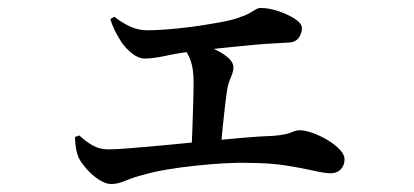

<svg xmlns="http://www.w3.org/2000/svg" viewBox="-20 -496 1040 482"><path d="M259 -34Q245 -34 227.5 -45.5Q210 -57 196 -73.5Q182 -90 177 -101Q173 -111 171 -122.5Q169 -134 168 -152L179 -156Q195 -141 212.5 -131Q230 -121 252 -121Q270 -121 307.5 -124Q345 -127 393 -131.5Q441 -136 491.5 -141Q542 -146 588 -150Q634 -154 667 -155Q699 -158 711 -163.5Q723 -169 732 -169Q746 -169 765.5 -162Q785 -155 803 -144Q821 -133 833 -120.5Q845 -108 845 -96Q845 -81 835.5 -71Q826 -61 810 -61Q796 -61 767.5 -67.5Q739 -74 698 -80.5Q657 -87 606 -87Q577 -88 542 -86Q507 -84 470 -80Q433 -76 400 -70.5Q367 -65 343 -58Q315 -51 295.5 -42.5Q276 -34 259 -34ZM460 -115Q462 -141 463 -172.5Q464 -204 465 -235.5Q466 -267 466 -290Q466 -324 458 -345.5Q450 -367 434 -384L443 -396Q462 -392 483.5 -385.5Q505 -379 523.5 -370Q542 -361 554 -350Q566 -339 566 -327Q566 -316 560 -303Q554 -290 551 -275Q548 -257 545 -231Q542 -205 539 -176Q536 -147 534 -118ZM343 -349Q328 -349 312 -361.5Q296 -374 285 -390Q276 -404 268.5 -419Q261 -434 257 -448L267 -454Q286 -439 306.5 -429.5Q327 -420 350 -420Q380 -420 425 -424.5Q470 -429 515 -437Q553 -443 574.5 -450Q596 -457 606.5 -463Q617 -469 622.5 -472.5Q628 -476 635 -476Q655 -476 679 -468Q703 -460 720.5 -448.5Q738 -437 738 -425Q738 -412 729.5 -400.5Q721 -389 701 -389Q689 -388 667.5 -387Q646 -386 618.5 -383.5Q591 -381 557 -377.5Q523 -374 486 -370Q433 -364 399 -356.5Q365 -349 343 -349Z"/></svg>

Font: Noto Serif SC ExtraLight SemiBold
Style: Regular
Weight: 600
Version: Version 2.002-H1;hotconv 1.1.0;makeotfexe 2.6.0